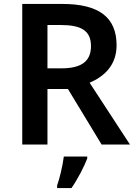

<svg xmlns="http://www.w3.org/2000/svg" viewBox="-20 -827 686 975"><path d="M296 -807H93V-93H221V-375H325L496 -93H640L435 -407C506 -437 572 -493 572 -597C572 -738 484 -807 296 -807ZM288 -700C393 -700 442 -671 442 -593C442 -519 398 -480 292 -480H221V-700ZM423 -22V-32H304C299 11 283 79 270 115V128H343C377 79 407 19 423 -22Z"/></svg>

Font: Noto Sans Kannada UI SemiBold
Style: Regular
Weight: 600
Designer: Jelle Bosma - Monotype Design Team
Foundry: Monotype Imaging Inc.
Version: Version 2.005